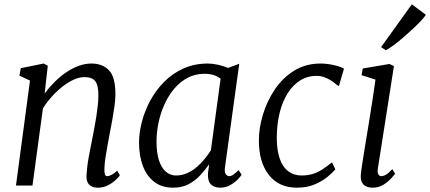

<svg xmlns="http://www.w3.org/2000/svg" viewBox="-20 -860 1994 890"><path d="M187 -426.5Q207.5 -454.5 232.8 -479.8Q258 -505 286.2 -524.2Q314.5 -543.5 344.2 -554.5Q374 -565.5 404 -565.5Q455.5 -565.5 485.2 -534.2Q515 -503 515 -423.5Q515 -400 510.8 -369Q506.5 -338 500.8 -305.8Q495 -273.5 489.5 -246Q485 -220.5 479.2 -190.5Q473.5 -160.5 469 -131Q464.5 -101.5 464 -77.5Q463.5 -61 466.2 -52.2Q469 -43.5 475.5 -43.5Q485.5 -43.5 497.2 -49.5Q509 -55.5 523.5 -69L535.5 -47Q532 -41 517.5 -27Q503 -13 481.5 -1.5Q460 10 433.5 10Q417 10 404.8 4Q392.5 -2 386.2 -14.8Q380 -27.5 381 -48.5Q382 -65 384.5 -86.5Q387 -108 391.2 -131.5Q395.5 -155 400.2 -178.5Q405 -202 409 -223Q413 -245 417.8 -269.5Q422.5 -294 426.5 -319.8Q430.5 -345.5 433.2 -370.5Q436 -395.5 436 -417.5Q436 -450.5 429.5 -468.8Q423 -487 408.8 -494.8Q394.5 -502.5 370 -502.5Q348 -502.5 322.2 -491Q296.5 -479.5 270.5 -459.2Q244.5 -439 220.8 -412.8Q197 -386.5 179 -358L130.5 0H54L119 -486.5L70 -509.5L76.5 -544L182.5 -565.5L201.5 -555.5Z M1023 -85.5Q1019.5 -61 1026.8 -52.2Q1034 -43.5 1042 -43.5Q1052 -43.5 1062 -50.8Q1072 -58 1086 -71.5L1100 -50Q1096.5 -43.5 1083 -29.2Q1069.5 -15 1048.2 -2.5Q1027 10 1001 10Q974 10 958 -5.2Q942 -20.5 944 -56.5L949.5 -98.5Q931 -72.5 908 -47.5Q885 -22.5 854.2 -6.2Q823.5 10 782.5 10Q730 10 695 -17Q660 -44 642.2 -91Q624.5 -138 624.5 -198.5Q624.5 -245 637.8 -295.8Q651 -346.5 677 -394.5Q703 -442.5 741.5 -481.2Q780 -520 830.8 -542.8Q881.5 -565.5 944 -565.5Q965 -565.5 990.8 -559.8Q1016.5 -554 1037.5 -545L1089 -564.5ZM1002.5 -495Q987.5 -507 968.8 -512.5Q950 -518 928.5 -518Q885.5 -518 850.5 -499.8Q815.5 -481.5 788.5 -449.8Q761.5 -418 743 -377.5Q724.5 -337 715 -292.2Q705.5 -247.5 705.5 -203.5Q705.5 -151.5 717 -116.5Q728.5 -81.5 749 -64Q769.5 -46.5 796 -46.5Q824.5 -46.5 849 -58Q873.5 -69.5 893.8 -87.2Q914 -105 930 -125Q946 -145 957.5 -163Z M1356 10Q1273 10 1226.5 -48.8Q1180 -107.5 1180 -209Q1180 -266.5 1198.8 -328.8Q1217.5 -391 1253.5 -444.8Q1289.5 -498.5 1343 -532Q1396.5 -565.5 1466 -565.5Q1492.5 -565.5 1523 -559.2Q1553.5 -553 1574.5 -542L1551 -461L1539.5 -468Q1527 -479.5 1511.5 -488.8Q1496 -498 1480 -503.2Q1464 -508.5 1448.5 -508.5Q1406 -508.5 1372 -487.5Q1338 -466.5 1313.5 -427.8Q1289 -389 1276 -336Q1263 -283 1263 -219Q1263.5 -162 1277 -123.8Q1290.5 -85.5 1316.2 -66Q1342 -46.5 1378 -46.5Q1408 -46.5 1431.5 -54.2Q1455 -62 1476 -75.8Q1497 -89.5 1519 -107.5L1534.5 -75Q1522.5 -60.5 1498 -40.2Q1473.5 -20 1438.2 -5Q1403 10 1356 10Z M1708 10Q1691 10 1677.8 4.2Q1664.5 -1.5 1657.8 -14.8Q1651 -28 1652.5 -50Q1654 -68.5 1659.8 -105Q1665.5 -141.5 1673.2 -189.2Q1681 -237 1689.8 -290Q1698.5 -343 1706.5 -395Q1714.5 -447 1720.5 -491L1656 -511.5L1661.5 -542.5L1785.5 -563.5L1806 -553.5L1731.5 -78.5Q1728.5 -60 1734 -51.8Q1739.5 -43.5 1746.5 -43.5Q1757.5 -43.5 1769.5 -50.5Q1781.5 -57.5 1798.5 -76L1811.5 -55Q1806.5 -47.5 1792.2 -32Q1778 -16.5 1756.5 -3.2Q1735 10 1708 10ZM1746.5 -641.5 1889 -840 1954 -791.5Q1948.5 -782 1933.2 -765.5Q1918 -749 1897 -729.2Q1876 -709.5 1853 -689.5Q1830 -669.5 1808 -653Q1786 -636.5 1768.5 -627Z"/></svg>

Font: Merriweather 24pt Light
Style: Italic
Weight: 300
Italic angle: -7.8°
Version: Version 2.101